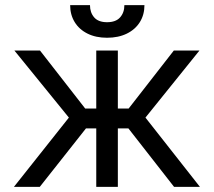

<svg xmlns="http://www.w3.org/2000/svg" viewBox="-20 -727 832 747"><path d="M248 -269.5 36.1 -530.3H135.7L311.5 -304.7H354.5V-530.3H438.5V-304.7H480.5L656.2 -530.3H755.9L545.9 -269.5L757.8 0H657.2L479.5 -227.5H438.5V0H354.5V-227.5H314.5L134.8 0H34.2ZM396.5 -580.1Q353 -580.1 320.6 -596.2Q288.1 -612.3 270.5 -641.1Q252.9 -669.9 252.9 -707H330.1Q330.1 -678.2 346.4 -659.4Q362.8 -640.6 396.5 -640.6Q430.7 -640.6 447.3 -659.4Q463.9 -678.2 463.9 -707H542Q542 -669.9 524.2 -641.1Q506.3 -612.3 473.4 -596.2Q440.4 -580.1 396.5 -580.1Z"/></svg>

Font: Pretendard JP
Style: Regular
Weight: 400
Designer: Base glyphs from Inter by Rasmus Andersson; Hangeul glyphs from Noto Sans CJK(Source Han Sans) by Jang Soo-young and Kan
Foundry: Kil Hyung-jin
Version: Version 1.309